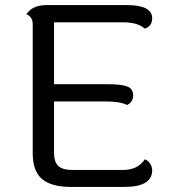

<svg xmlns="http://www.w3.org/2000/svg" viewBox="-20 -737 680 757"><path d="M264 -67H466Q523 -67 551 -109Q564 -104 572 -91.5Q580 -79 580 -66Q580 0 470 0H260Q183 0 146 -31Q109 -62 109 -132V-641Q109 -671 84 -681Q108 -717 164 -717H480Q580 -717 580 -665Q580 -634 551 -624Q523 -649 466 -649H193V-405H404Q459 -405 482 -396Q505 -387 505 -361Q505 -335 481 -323Q454 -337 396 -337H193V-135Q193 -99 209.5 -83Q226 -67 264 -67Z"/></svg>

Font: Laila
Style: Regular
Weight: 400
Designer: Hitesh Malaviya
Foundry: Indian Type Foundry
Version: Version 1.302;PS 1.0;hotconv 1.0.78;makeotf.lib2.5.61930; tt